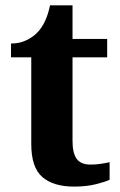

<svg xmlns="http://www.w3.org/2000/svg" viewBox="-20 -680 445 710"><path d="M253.9 10Q177.3 10 136.5 -25.4Q95.6 -60.7 95.6 -147.9V-468H20.7V-519Q53.2 -519 78.7 -531.7Q104.2 -544.4 119 -560.9Q134.3 -576.5 146.2 -601.4Q158 -626.2 165 -660.2H248.2V-536H376.3V-468H248.2V-158.2Q248.2 -113.6 263.7 -92.5Q279.1 -71.4 314.3 -71.4Q333.5 -71.4 351.4 -74Q369.3 -76.6 385.3 -80.2V-15.3Q369.4 -7.5 334.7 1.2Q300 10 253.9 10Z"/></svg>

Font: Noto Serif Khmer
Style: Regular
Weight: 400
Designer: Danh Hong and the Monotype Design Team
Foundry: Monotype Imaging Inc.
Version: Version 2.003